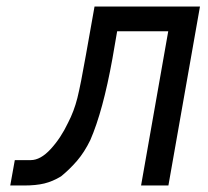

<svg xmlns="http://www.w3.org/2000/svg" viewBox="-20 -570 640 590"><path d="M25.5 -78H74.5Q104.5 -78 135.8 -112Q167 -146 189 -192.5Q207.5 -228 217.8 -269Q228 -310 244 -401L270.5 -550H594.5L497.5 0H413.5L497 -474H340L325.5 -390Q296.5 -229 257.5 -139.5Q239.5 -102.5 217 -76.2Q194.5 -50 167.5 -28Q142 -12.5 116.2 -6.2Q90.5 0 54 0H11.5Z"/></svg>

Font: JuliaMono
Style: Italic
Weight: 400
Italic angle: -9°
Monospace: yes
Designer: cormullion
Foundry: corm
Version: Version 0.057; ttfautohint (v1.8.4)